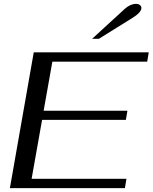

<svg xmlns="http://www.w3.org/2000/svg" viewBox="-20 -970 787 990"><path d="M154 -700H747L739 -652H250L205 -399H637L629 -352H197L143 -48H632L624 0H31ZM623 -924Q652 -950 681 -950Q694 -950 701.5 -944Q709 -938 709 -929Q709 -906 662 -877L490 -770H455Z"/></svg>

Font: Fahkwang
Style: Italic
Weight: 400
Italic angle: -10°
Version: Version 1.000; ttfautohint (v1.6)